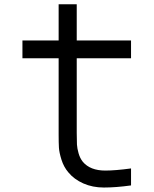

<svg xmlns="http://www.w3.org/2000/svg" viewBox="-20 -853 707 884"><path d="M583.3 0.7Q513.7 10.4 458.3 10.4Q406.2 10.4 363.6 -8.5Q321 -27.3 294.3 -59.9Q273.4 -84.6 263 -117.8Q252.6 -151 251.3 -173.2Q250 -195.3 250 -234.4V-584.6H83.3V-666.7H250V-833.3H333.3V-666.7H583.3V-584.6H333.3V-240.9Q333.3 -205.1 334.3 -187.5Q335.3 -169.9 341.8 -147.1Q348.3 -124.3 361.3 -108.1Q395.2 -67.7 464.8 -67.7Q511.1 -67.7 583.3 -77.5Z"/></svg>

Font: TypoPRO Monoid
Style: Regular
Weight: 400
Width: 4
Monospace: yes
Designer: Andreas Larsen (@larsenwork)
Version: Version 0.61